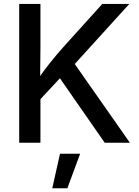

<svg xmlns="http://www.w3.org/2000/svg" viewBox="-20 -748 728 1006"><path d="M80.6 0V-727.5H191.9V-495.1L190.4 -350.1Q218.3 -389.2 247.8 -425.8Q277.3 -462.4 312 -501.5L516.1 -727.5H657.7L371.6 -412.6L660.6 0H528.8L293.9 -337.9L191.9 -228.5V0ZM253.9 238.3 294.4 57.6H399.9L333 238.3Z"/></svg>

Font: Inter Medium
Style: Regular
Weight: 500
Designer: Rasmus Andersson
Foundry: rsms
Version: Version 4.001;git-9221beed3